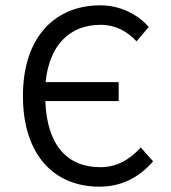

<svg xmlns="http://www.w3.org/2000/svg" viewBox="-20 -688 640 720"><path d="M352 12C437 12 502 -23 554 -83L508 -135C466 -89 418 -61 356 -61C232 -61 156 -144 150 -309H425V-380H151C165 -519 241 -595 358 -595C413 -595 458 -570 492 -533L538 -587C500 -630 436 -668 356 -668C187 -668 66 -550 66 -328C66 -105 185 12 352 12Z"/></svg>

Font: Hasklig
Style: Regular
Weight: 400
Monospace: yes
Designer: Paul D. Hunt, Teo Tuominen
Foundry: Adobe Systems Incorporated
Version: Version 2.030;PS 1.0;hotconv 16.6.51;makeotf.lib2.5.65220